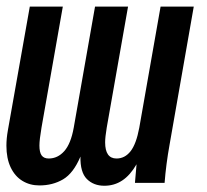

<svg xmlns="http://www.w3.org/2000/svg" viewBox="-26 -570 646 599"><path d="M487.5 0.5H395L400 -57.5Q380 -23 355.2 -6.8Q330.5 9.5 299.5 9.5Q266 9.5 245 -11.5Q224 -32.5 225 -81.5Q203 -29.5 170.8 -10.5Q138.5 8.5 97 8.5Q67 8.5 43.8 -5.8Q20.5 -20 7.2 -48Q-6 -76 -6 -115.5Q-6 -137.5 -1.5 -163L67 -549.5H170L103.5 -172Q97 -134 97 -116Q97 -94.5 104 -85Q111 -75.5 126 -75.5Q154 -75.5 174.5 -98.5Q195 -121.5 204 -171.5L270.5 -549.5H373.5L307 -172Q302 -142 302 -126Q302 -75.5 337.5 -75.5Q363.5 -75.5 381.2 -98Q399 -120.5 408.5 -171.5L475 -549.5H578.5L503 -118.5Q492 -57.5 487.5 0.5Z"/></svg>

Font: JuliaMono Medium
Style: Italic
Weight: 500
Italic angle: -9°
Monospace: yes
Designer: cormullion
Foundry: corm
Version: Version 0.054; ttfautohint (v1.8.4)